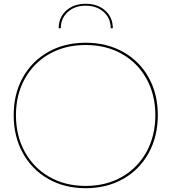

<svg xmlns="http://www.w3.org/2000/svg" viewBox="-20 -984 903 1011"><path d="M52 -378Q52 -489 100 -575.5Q148 -662 234 -710.5Q320 -759 431 -759Q542 -759 628.5 -710.5Q715 -662 763 -575.5Q811 -489 811 -378Q811 -266 763 -178.5Q715 -91 628.5 -42Q542 7 431 7Q320 7 234 -42Q148 -91 100 -178.5Q52 -266 52 -378ZM798 -378Q798 -485 751.5 -569Q705 -653 622 -700Q539 -747 431 -747Q323 -747 240 -700Q157 -653 110.5 -569Q64 -485 64 -378Q64 -269 110.5 -184.5Q157 -100 240 -52.5Q323 -5 431 -5Q539 -5 622 -52.5Q705 -100 751.5 -184.5Q798 -269 798 -378ZM563 -835Q563 -888 526 -921Q489 -954 431 -954Q373 -954 336.5 -920.5Q300 -887 300 -835H289Q289 -892 328.5 -928Q368 -964 431 -964Q495 -964 534.5 -928Q574 -892 574 -835Z"/></svg>

Font: Hepta Slab Thin
Style: Regular
Weight: 250
Designer: Michael LaGattuta
Foundry: Michael LaGattuta
Version: Version 1.100; ttfautohint (v1.8) -l 8 -r 50 -G 200 -x 14 -D